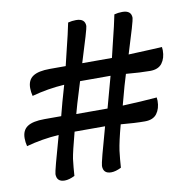

<svg xmlns="http://www.w3.org/2000/svg" viewBox="-70 -692 718 732"><g transform="rotate(-10 288.5 -325.5)"><path d="M446 -459Q567 -464 576 -465Q577 -457 577 -452Q577 -422 562.5 -402.5Q548 -383 516 -383Q478 -383 423 -388Q413 -358 390 -271Q464 -274 523 -279Q524 -271 524 -266Q524 -236 509.5 -216.5Q495 -197 463 -197Q425 -197 370 -202Q353 -139 348 -104Q344 -71 342 -39Q320 -28 303 -28Q272 -28 272 -58Q272 -71 310 -205H192Q172 -130 168 -104Q164 -71 162 -39Q140 -28 123 -28Q92 -28 92 -58Q92 -69 130 -203Q66 -199 4 -182Q0 -198 0 -213Q0 -244 21 -258Q42 -272 87 -272H152Q164 -320 184 -388Q120 -384 58 -367Q54 -383 54 -398Q54 -429 75 -443Q96 -457 141 -457H202Q205 -471 214 -507Q223 -543 230 -573Q237 -603 240 -619Q255 -623 271 -623Q306 -623 306 -594Q306 -584 266 -457H381Q384 -471 393 -507Q402 -543 409 -573Q416 -603 419 -619Q434 -623 450 -623Q485 -623 485 -594Q485 -583 446 -459ZM210 -270H331L364 -391H246Q214 -288 210 -270Z"/></g></svg>

Font: Overlock
Style: Bold Italic
Weight: 700
Designer: Dario Muhafara
Foundry: Dario Manuel Muhafara
Version: Version 1.002